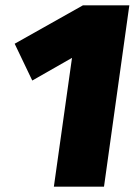

<svg xmlns="http://www.w3.org/2000/svg" viewBox="-20 -700 510 720"><path d="M370 0H182L250 -483L101 -398L35 -536L291 -680H465Z"/></svg>

Font: FiraGO Heavy
Style: Italic
Weight: 900
Italic angle: -8°
Designer: bBox Type GmbH
Foundry: bBox Type GmbH
Version: Version 1.001